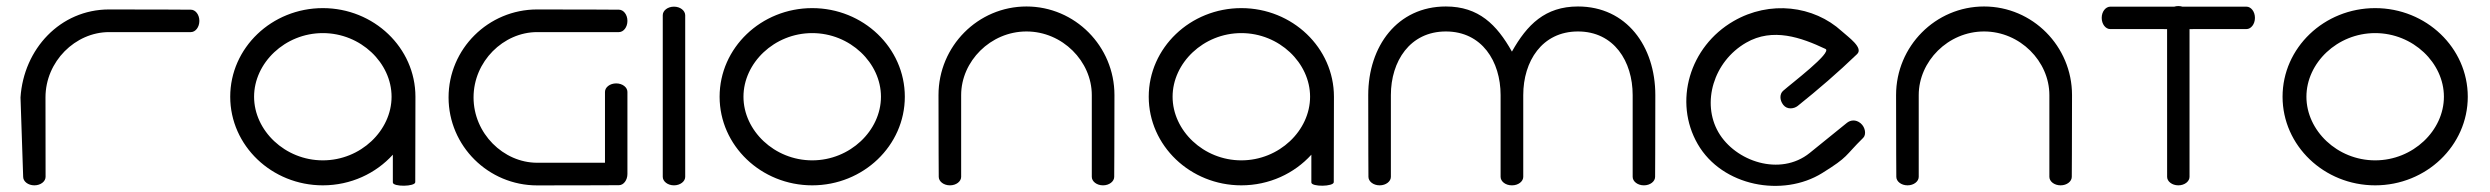

<svg xmlns="http://www.w3.org/2000/svg" viewBox="-20 -612 8221 634"><path d="M130.5 -28C130.5 -28 130.2 -171.4 130.2 -290.3C130.2 -409.2 228.8 -506 340.3 -506C451.8 -506 610.3 -506 610.3 -506C625.3 -506 638.3 -522.1 638.3 -543C638.3 -563.9 625.3 -580 610.3 -580C610.3 -580 501.8 -580.8 340.3 -580.8C178.8 -580.8 58.2 -450.1 47.7 -290.3C47.7 -290.3 56.5 -28 56.5 -28C56.5 -13 72.6 0 93.5 0C114.4 0 130.5 -13 130.5 -28Z M1351.2 -10.5 1351.8 -292.6C1351.8 -454.1 1214.6 -585.2 1046 -585.2C877.4 -585.2 740.2 -454.1 740.2 -292.6C740.2 -131.1 877.4 0 1046 0C1138.2 0 1221 -39.2 1277.2 -101.2C1277.2 -70.6 1277.2 -40.1 1277.2 -9.5C1277.2 5.5 1351.2 4.5 1351.2 -10.5ZM819 -292.6C819 -404.1 920.8 -502.7 1046 -502.7C1171.2 -502.7 1273 -404.1 1273 -292.6C1273 -181.1 1171.2 -82.5 1046 -82.5C920.8 -82.5 819 -181.1 819 -292.6Z M2023.8 -580C2023.8 -580 1915.3 -580.8 1753.8 -580.8C1592.3 -580.8 1461.2 -450.4 1461.2 -290.3C1461.2 -130.2 1592.3 0.2 1753.8 0.2C1915.3 0.2 2023.8 -0.5 2023.8 -0.5C2038.8 -0.5 2051.8 -16.7 2051.8 -37.6L2051.8 -308.6C2051.8 -323.6 2035.6 -336.6 2014.7 -336.6C1993.8 -336.6 1977.7 -323.6 1977.7 -308.6L1977.7 -74.6C1922.4 -74.6 1827.8 -74.6 1753.8 -74.6C1642.3 -74.6 1543.7 -171.4 1543.7 -290.3C1543.7 -409.2 1642.3 -506 1753.8 -506C1865.3 -506 2023.8 -506 2023.8 -506C2038.8 -506 2051.8 -522.1 2051.8 -543C2051.8 -563.9 2038.8 -580 2023.8 -580Z M2242.6 -562C2242.2 -577 2226.4 -590 2205.5 -590C2184.6 -590 2168.5 -577 2168.5 -562C2168.3 -561.8 2168.5 -28 2168.5 -28C2168.5 -13.2 2184.6 0 2205.5 0C2226.4 0 2242.6 -13 2242.6 -28Z M2435 -292.6C2435 -404.1 2536.8 -502.7 2662 -502.7C2787.2 -502.7 2889 -404.1 2889 -292.6C2889 -181.1 2787.2 -82.5 2662 -82.5C2536.8 -82.5 2435 -181.1 2435 -292.6ZM2356.2 -292.6C2356.2 -131.1 2493.4 0 2662 0C2830.6 0 2967.8 -131.1 2967.8 -292.6C2967.8 -454.1 2830.6 -585.2 2662 -585.2C2493.4 -585.2 2356.2 -454.1 2356.2 -292.6Z M3659.2 -28C3659.2 -28 3660 -136.5 3660 -298C3660 -459.5 3529.6 -590.6 3369.5 -590.6C3209.4 -590.6 3079 -459.5 3079 -298C3079 -136.5 3079.8 -28 3079.8 -28C3079.8 -13 3095.9 0 3116.8 0C3137.7 0 3153.8 -13 3153.8 -28C3153.8 -28 3153.8 -186.5 3153.8 -298C3153.8 -409.5 3250.6 -508.1 3369.5 -508.1C3488.4 -508.1 3585.2 -409.5 3585.2 -298C3585.2 -186.5 3585.2 -28 3585.2 -28C3585.2 -13 3601.3 0 3622.2 0C3643.1 0 3659.2 -13 3659.2 -28Z M4384.2 -10.5 4384.8 -292.6C4384.8 -454.1 4247.6 -585.2 4079 -585.2C3910.4 -585.2 3773.2 -454.1 3773.2 -292.6C3773.2 -131.1 3910.4 0 4079 0C4171.2 0 4254 -39.2 4310.2 -101.2C4310.2 -70.6 4310.2 -40.1 4310.2 -9.5C4310.2 5.5 4384.2 4.5 4384.2 -10.5ZM3852 -292.6C3852 -404.1 3953.8 -502.7 4079 -502.7C4204.2 -502.7 4306 -404.1 4306 -292.6C4306 -181.1 4204.2 -82.5 4079 -82.5C3953.8 -82.5 3852 -181.1 3852 -292.6Z M5445.3 -28C5445.3 -28 5446 -136.5 5446 -298C5446 -459.5 5350.7 -590.6 5190.6 -590.6C5082.2 -590.6 5022.4 -530.5 4972.5 -441.6C4922.6 -530.5 4862.8 -590.6 4754.4 -590.6C4594.3 -590.6 4498 -459.5 4498 -298C4498 -136.5 4498.7 -28 4498.7 -28C4498.7 -13 4514.8 0 4535.7 0C4556.6 0 4572.8 -13 4572.8 -28C4572.8 -28 4572.8 -186.5 4572.8 -298C4572.8 -409.5 4635.5 -508.1 4754.4 -508.1C4873.3 -508.1 4935.1 -409.5 4935.1 -298C4935.1 -186.5 4935.1 -28 4935.1 -28C4935.1 -13 4951.2 0 4972.1 0C4972.3 0 4972.4 0 4972.5 0C4972.6 0 4972.7 0 4972.9 0C4993.8 0 5009.9 -13 5009.9 -28C5009.9 -28 5009.9 -186.5 5009.9 -298C5009.9 -409.5 5071.7 -508.1 5190.6 -508.1C5309.5 -508.1 5371.2 -409.5 5371.2 -298C5371.2 -186.5 5371.2 -28 5371.2 -28C5371.2 -13 5387.4 0 5408.3 0C5429.2 0 5445.3 -13 5445.3 -28Z M6132.4 -156.8C6143.1 -167.3 6139.9 -191.6 6123.9 -205C6107.8 -218.4 6090.1 -215.6 6078.5 -206.2L5955.9 -107C5858.6 -28.3 5710 -78.9 5654.2 -175.5C5598.5 -272.1 5637.4 -408.4 5745.8 -471C5833.7 -521.7 5927.5 -488.4 6007.9 -450.4C6031.5 -439.2 5894.9 -336 5867.9 -312C5856.6 -302 5855.7 -282 5868.6 -265.6C5881.5 -249.1 5904 -252.8 5915.9 -262C5983.7 -316.2 6049.4 -372.8 6111.9 -433C6134.9 -454 6082.7 -489.8 6061.9 -508.8C5968.8 -593.9 5823.8 -611.3 5704.6 -542.4C5558.6 -458.1 5505.3 -276 5586.1 -136.1C5666.8 3.7 5866.9 40.4 5997.2 -40.6C6085.7 -95.6 6069.6 -95 6132.4 -156.8Z M6821.2 -28C6821.2 -28 6822 -136.5 6822 -298C6822 -459.5 6691.6 -590.6 6531.5 -590.6C6371.4 -590.6 6241 -459.5 6241 -298C6241 -136.5 6241.8 -28 6241.8 -28C6241.8 -13 6257.9 0 6278.8 0C6299.7 0 6315.8 -13 6315.8 -28C6315.8 -28 6315.8 -186.5 6315.8 -298C6315.8 -409.5 6412.6 -508.1 6531.5 -508.1C6650.4 -508.1 6747.2 -409.5 6747.2 -298C6747.2 -186.5 6747.2 -28 6747.2 -28C6747.2 -13 6763.3 0 6784.2 0C6805.1 0 6821.2 -13 6821.2 -28Z M6948 -590C6933 -589.6 6920 -573.9 6920 -553C6920 -532.1 6933 -516 6948 -516C6948.1 -515.9 7037.1 -515.8 7135.9 -515.9C7135.8 -379.8 7136 -28 7136 -28C7135.9 -13.2 7152.1 0 7173 0C7193.9 0 7210 -13 7210 -28V-515.9C7308.9 -515.9 7398 -516 7398 -516C7412.8 -515.9 7426 -532.1 7426 -553C7426 -573.9 7413 -590 7398 -590H7186.5C7182.4 -591.3 7177.8 -592 7173 -592C7168.2 -592 7163.6 -591.3 7159.4 -590Z M7596 -292.6C7596 -404.1 7697.8 -502.7 7823 -502.7C7948.2 -502.7 8050 -404.1 8050 -292.6C8050 -181.1 7948.2 -82.5 7823 -82.5C7697.8 -82.5 7596 -181.1 7596 -292.6ZM7517.2 -292.6C7517.2 -131.1 7654.4 0 7823 0C7991.6 0 8128.8 -131.1 8128.8 -292.6C8128.8 -454.1 7991.6 -585.2 7823 -585.2C7654.4 -585.2 7517.2 -454.1 7517.2 -292.6Z"/></svg>

Font: Hi.
Style: Regular
Weight: 400
Designer: Mew Too, Robert Jablonski
Foundry: Cannot Into Space Fonts
Version: Version 1.996